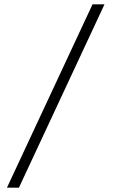

<svg xmlns="http://www.w3.org/2000/svg" viewBox="-20 -732 537 882"><path d="M12 130 405 -712H460L67 130Z"/></svg>

Font: Transpass ExtraLight
Style: Regular
Weight: 200
Designer: Delve Withrington
Foundry: Delve Fonts
Version: Version 1.001;December 18, 2019;FontCreator 12.0.0.2547 64-b